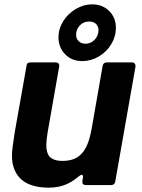

<svg xmlns="http://www.w3.org/2000/svg" viewBox="-20 -851 655 883"><path d="M42 -84Q35 -106 35 -137Q35 -164 48 -244L102 -548Q103 -564 121 -564H236Q245 -564 249.5 -558.5Q254 -553 252 -544L199 -242Q193 -208 193 -184Q193 -152 205 -134Q223 -111 268 -111Q324 -111 354 -143Q371 -160 382.5 -188.5Q394 -217 402 -262L452 -548Q455 -564 471 -564H587Q595 -564 599.5 -558.5Q604 -553 603 -544L510 -16Q507 0 491 0H375Q356 0 359 -20L361 -31L362 -37Q362 -47 355 -47Q351 -47 341 -39Q311 -13 278 -0.5Q245 12 205 12Q71 12 42 -84ZM249 -679Q249 -719 271 -754Q293 -789 329 -810Q365 -831 404 -831Q451 -831 482 -800.5Q513 -770 513 -723Q513 -683 491.5 -647.5Q470 -612 434 -591Q398 -570 358 -570Q310 -570 279.5 -601.5Q249 -633 249 -679ZM433 -712Q433 -730 421.5 -741Q410 -752 390 -752Q364 -752 347 -734Q330 -716 330 -691Q330 -673 342 -661.5Q354 -650 372 -650Q398 -650 415.5 -668.5Q433 -687 433 -712Z"/></svg>

Font: Open Sauce Two ExtraBold Italic
Style: Regular
Weight: 800
Italic angle: -10°
Designer: Alfredo Marco Pradil
Foundry: Creative Sauce Fz LLC
Version: Version 1.477